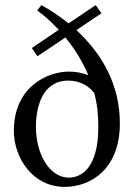

<svg xmlns="http://www.w3.org/2000/svg" viewBox="-20 -718 526 748"><path d="M248 -26C177 -26 120 -111 120 -225C120 -301 145 -404 246 -404C289 -404 324 -385 347 -356C359 -313 363 -269 363 -223C363 -61 295 -26 248 -26ZM34 -208C34 -104 107 10 231 10C343 10 447 -68 447 -237C447 -383 382 -497 296 -583L278 -601L375 -666L353 -698L247 -627C212 -655 176 -679 141 -698L125 -677C149 -660 172 -640 193 -618L209 -602L104 -531L126 -499L235 -572C272 -526 302 -478 324 -425C299 -435 274 -439 248 -439C166 -439 34 -381 34 -208Z"/></svg>

Font: Libertinus Serif
Style: Regular
Weight: 400
Designer: Philipp H. Poll
Foundry: Khaled Hosny
Version: Version 6.2